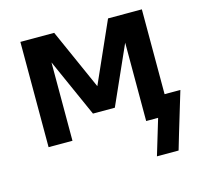

<svg xmlns="http://www.w3.org/2000/svg" viewBox="-102 -630 956 916"><g transform="rotate(-15 376.5 -172.0)"><path d="M563 176 616 0H557V-387L429 -100H321L193 -387V0H75V-520H242L375 -221L508 -520H675V-101H753L693 98L670 176Z"/></g></svg>

Font: Iosevka Book
Style: Bold
Weight: 700
Designer: Belleve Invis
Foundry: Belleve Invis
Version: Version 28.0.7; ttfautohint (v1.8.3)